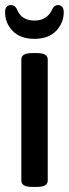

<svg xmlns="http://www.w3.org/2000/svg" viewBox="-21 -734 271 756"><path d="M108 2Q83 2 73 -4.5Q63 -11 63 -23V-500Q63 -512 73 -518.5Q83 -525 108 -525H122Q147 -525 157 -518.5Q167 -512 167 -500V-23Q167 -11 157 -4.5Q147 2 122 2ZM115 -581Q59 -581 29 -612Q-1 -643 -1 -686Q-1 -714 23 -714Q38 -714 46 -697Q63 -653 115 -653Q165 -653 185 -698Q192 -714 207 -714Q217 -714 223.5 -707.5Q230 -701 230 -686Q230 -644 200 -612.5Q170 -581 115 -581Z"/></svg>

Font: Asap Condensed Medium
Style: Regular
Weight: 500
Width: 3
Designer: Pablo Cosgaya
Foundry: Omnibus-Type
Version: Version 3.001; ttfautohint (v1.8.4.7-5d5b)